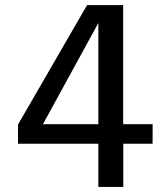

<svg xmlns="http://www.w3.org/2000/svg" viewBox="-20 -735 646 755"><path d="M366.7 0V-169.9H50.8V-245.1L322.3 -714.8H464.4V-246.6H580.1V-169.9H464.8V0ZM148.9 -246.6H366.7V-644.5Z"/></svg>

Font: Pontano Sans SemiBold
Style: Regular
Weight: 600
Designer: Vernon Adams
Foundry: Vernon Adams
Version: Version 2.001